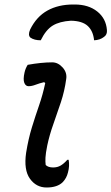

<svg xmlns="http://www.w3.org/2000/svg" viewBox="-20 -819 495 853"><path d="M295 -727Q245 -724 214.5 -705.5Q184 -687 161 -640Q132 -640 115 -652Q103 -663 114 -688Q142 -745 190.5 -772Q239 -799 305 -799H312Q373 -799 412 -768Q451 -737 455 -686Q457 -665 442 -655Q424 -641 398 -640Q394 -681 370 -703.5Q346 -726 295 -727ZM103 -531Q164 -542 212 -542Q238 -542 258.5 -519Q279 -496 274 -467Q267 -415 250.5 -365Q234 -315 217 -267.5Q200 -220 190 -173Q183 -138 182 -119Q181 -100 183 -86Q194 -75 216 -75Q235 -75 249.5 -83.5Q264 -92 279 -109H285Q290 -82 282 -53Q276 -28 259 -10Q235 14 187 14Q141 14 113 -25Q85 -64 96 -140Q106 -202 121.5 -252.5Q137 -303 153.5 -350.5Q170 -398 181 -450L176 -454Q155 -449 138 -442.5Q121 -436 107 -436Q94 -436 88 -451Q82 -466 89 -497Q93 -515 103 -531Z"/></svg>

Font: Recursive Sn Csl St
Style: Italic
Weight: 400
Italic angle: -15°
Version: Version 1.079;hotconv 1.0.112;makeotfexe 2.5.65598; ttfautoh